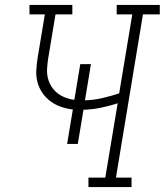

<svg xmlns="http://www.w3.org/2000/svg" viewBox="-20 -755 665 775"><path d="M337 0V-38H405L455 -338Q421 -327 386.5 -320Q352 -313 317 -312L294 -174H251L274 -313Q249 -316 226 -324Q203 -332 184 -346Q165 -360 151.5 -379.5Q138 -399 131.5 -422.5Q125 -446 126.5 -471.5Q128 -497 132 -522L161 -697H99V-735H272V-697H204L174 -516Q171 -496 170 -476.5Q169 -457 173.5 -439Q178 -421 188 -405.5Q198 -390 212 -379Q226 -368 244 -361Q262 -354 280 -352L304 -496H347L323 -350Q358 -351 392.5 -359Q427 -367 461 -378L514 -697H451V-735H625V-697H557L448 -38H511V0Z"/></svg>

Font: Iosevka Slab XLtEx
Style: Italic
Weight: 200
Width: 7
Italic angle: -9°
Monospace: yes
Designer: Belleve Invis
Foundry: Belleve Invis
Version: Version 11.1.0; ttfautohint (v1.8.3)